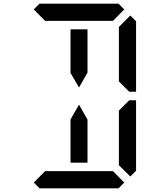

<svg xmlns="http://www.w3.org/2000/svg" viewBox="-20 -1020 856 1040"><path d="M454 -157V-139H362V-327V-373L408 -453L454 -372V-327ZM163 -969 194 -1000H622L653 -969L592 -907H590H454H362H226H224ZM362 -861H454V-673V-627L408 -546L362 -625V-673ZM653 -31 622 0H194L163 -31L224 -93H226H362H454H590H592ZM624 -421 680 -477H717V-95L686 -64L624 -125V-139V-218ZM686 -936 717 -905V-523H680L624 -579V-607V-782V-861V-874Z"/></svg>

Font: DSEG14 Classic Mini
Style: Regular
Weight: 400
Designer: Keshikan(Twitter:@keshinomi_88pro)
Version: Version 0.46